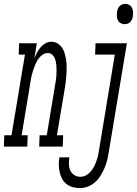

<svg xmlns="http://www.w3.org/2000/svg" viewBox="-83 -752 703 985"><path d="M-63 0 -61 -58H-24L45 -472H13L15 -530H106L93 -452Q99 -467 106.5 -481.5Q114 -496 125 -509Q136 -522 150.5 -530Q165 -538 180 -538Q198 -538 212.5 -529Q227 -520 236 -506Q245 -492 249.5 -476Q254 -460 256.5 -443Q259 -426 259 -408.5Q259 -391 258 -373Q257 -355 255 -337.5Q253 -320 250 -302L209 -58H241L239 0H118L120 -58H157L199 -312Q201 -324 203 -336Q205 -348 206 -360.5Q207 -373 207 -385Q207 -397 206.5 -409Q206 -421 204 -432.5Q202 -444 197 -455Q192 -466 183 -473Q174 -480 162 -480Q147 -480 134 -470.5Q121 -461 112.5 -448Q104 -435 98 -421Q92 -407 87.5 -393Q83 -379 79.5 -365Q76 -351 74 -336L28 -58H59L57 0ZM556 -628Q545 -628 535.5 -633.5Q526 -639 521.5 -648.5Q517 -658 516.5 -669.5Q516 -681 518 -693Q519 -700 522 -707.5Q525 -715 531 -721Q537 -727 544.5 -729.5Q552 -732 560 -732Q571 -732 580.5 -726.5Q590 -721 594.5 -711.5Q599 -702 599.5 -690.5Q600 -679 598 -667Q597 -660 594 -652.5Q591 -645 585 -639Q579 -633 571.5 -630.5Q564 -628 556 -628ZM327 213Q308 213 290 208Q272 203 258 192Q244 181 235.5 165Q227 149 223 130.5Q219 112 218.5 93Q218 74 222 55H273Q270 72 270.5 89.5Q271 107 277.5 122Q284 137 298 146Q312 155 329 155Q344 155 357.5 148Q371 141 381.5 129Q392 117 399 103.5Q406 90 411 76Q416 62 419.5 47.5Q423 33 425 18L506 -472H405L407 -530H568L475 28Q472 49 467 69.5Q462 90 453.5 109.5Q445 129 433.5 148Q422 167 405.5 182Q389 197 368.5 205Q348 213 327 213Z"/></svg>

Font: Iosevka Curly Slab LtExObl
Style: Regular
Weight: 300
Width: 7
Italic angle: -9°
Monospace: yes
Designer: Belleve Invis
Foundry: Belleve Invis
Version: Version 11.1.0; ttfautohint (v1.8.3)